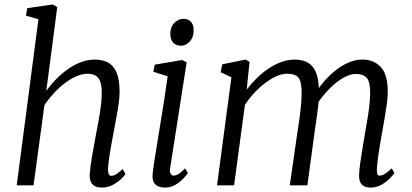

<svg xmlns="http://www.w3.org/2000/svg" viewBox="-20 -837 1860 867"><path d="M189 -426.5Q209 -454.5 234 -480Q259 -505.5 287.2 -525.2Q315.5 -545 346 -556.5Q376.5 -568 408 -568Q443 -568 468 -554.5Q493 -541 506.5 -509.2Q520 -477.5 520 -423Q520 -399.5 515.8 -368.8Q511.5 -338 505.5 -306Q499.5 -274 494.5 -247Q491 -228.5 487 -206.8Q483 -185 479 -162.5Q475 -140 472 -118.5Q469 -97 467.5 -78.5Q467 -61.5 470.8 -52.2Q474.5 -43 482 -43Q493.5 -43 505 -50.5Q516.5 -58 534.5 -73.5L546.5 -50.5Q543 -44.5 528.2 -30Q513.5 -15.5 490.8 -2.8Q468 10 440 10Q422 10 409.5 4Q397 -2 390.8 -14.8Q384.5 -27.5 385 -48.5Q386 -65.5 388.8 -87Q391.5 -108.5 395.8 -132Q400 -155.5 404.2 -178.8Q408.5 -202 412 -222.5Q416 -244 420.8 -268.5Q425.5 -293 429.8 -319Q434 -345 436.8 -370.2Q439.5 -395.5 439.5 -418Q439.5 -451.5 432.2 -470Q425 -488.5 410.8 -496.2Q396.5 -504 374.5 -504Q351.5 -504 325.5 -492.8Q299.5 -481.5 273.2 -461.8Q247 -442 223.2 -416.2Q199.5 -390.5 180.5 -362L131.5 0H55.5L153.5 -750L97 -766.5L103 -800L218 -817L238.5 -805Z M724.5 10Q707.5 10 694.2 4.2Q681 -1.5 674.2 -14.5Q667.5 -27.5 669 -49Q670.5 -68 676.2 -104.8Q682 -141.5 689.8 -189.5Q697.5 -237.5 706.2 -290.5Q715 -343.5 723 -395.8Q731 -448 737 -492.5L672.5 -513L678.5 -545L802.5 -566L823 -556L748.5 -79Q745.5 -61 750.8 -52.5Q756 -44 763 -44Q774 -44 786.2 -51.2Q798.5 -58.5 815.5 -77L828.5 -55.5Q824 -48.5 809.8 -32.8Q795.5 -17 773.8 -3.5Q752 10 724.5 10ZM798 -630.5Q775.5 -630.5 762.2 -644.2Q749 -658 749 -685.5Q749 -715 767.2 -733.5Q785.5 -752 809 -752Q829 -752 841.8 -738.8Q854.5 -725.5 854.5 -700.5Q854.5 -668.5 836.8 -649.5Q819 -630.5 798 -630.5Z M1107 -558 1094 -432.5Q1114.5 -459.5 1139.5 -484Q1164.5 -508.5 1192.8 -527.5Q1221 -546.5 1250.8 -557.2Q1280.5 -568 1310.5 -568Q1348 -568 1372.2 -553Q1396.5 -538 1408.2 -506.5Q1420 -475 1420 -424.5Q1420 -421 1419.8 -417.2Q1419.5 -413.5 1419.5 -410Q1419.5 -406.5 1419 -402.5L1405.5 -418Q1424 -447.5 1448 -474.5Q1472 -501.5 1499.5 -522.5Q1527 -543.5 1556.8 -555.8Q1586.5 -568 1617 -568Q1667.5 -568 1699.2 -534.5Q1731 -501 1731 -423Q1731 -400 1727 -369.8Q1723 -339.5 1717.5 -307.5Q1712 -275.5 1707 -247Q1702.5 -221.5 1697.2 -192Q1692 -162.5 1688 -133Q1684 -103.5 1682 -78.5Q1681 -62 1683.5 -53Q1686 -44 1693.5 -44Q1705.5 -44 1718.2 -51.8Q1731 -59.5 1749 -77L1761 -55.5Q1756.5 -48.5 1741.5 -32.8Q1726.5 -17 1703.8 -3.5Q1681 10 1653.5 10Q1635.5 10 1623.8 3.8Q1612 -2.5 1606.5 -15.2Q1601 -28 1601.5 -47.5Q1602.5 -71 1606.8 -101.5Q1611 -132 1616.5 -164.2Q1622 -196.5 1626.5 -225.5Q1631 -253 1637 -286.2Q1643 -319.5 1647.2 -353.8Q1651.5 -388 1651.5 -418Q1651.5 -468 1635.8 -485.5Q1620 -503 1587 -503Q1565.5 -503 1540.8 -491Q1516 -479 1491 -457.8Q1466 -436.5 1443.2 -409.5Q1420.5 -382.5 1403 -352.5L1420.5 -400Q1419 -376.5 1415.8 -349.8Q1412.5 -323 1408.8 -296.8Q1405 -270.5 1401.5 -247L1368 0H1288.5L1320.5 -222.5Q1325 -251 1330 -285.2Q1335 -319.5 1338.5 -354Q1342 -388.5 1342 -418Q1342 -468.5 1327.8 -486.2Q1313.5 -504 1276 -504Q1254 -504 1228.8 -493Q1203.5 -482 1177.8 -462.5Q1152 -443 1128.5 -417.8Q1105 -392.5 1086 -364L1037 0H960L1025 -488L976.5 -511L983.5 -546.5L1088.5 -568Z"/></svg>

Font: Merriweather 7pt Light
Style: Italic
Weight: 300
Italic angle: -7.8°
Designer: Eben Sorkin
Foundry: Eben Sorkin
Version: Version 2.200;gftools[0.9.31]